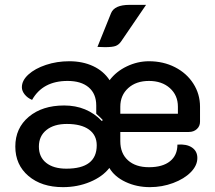

<svg xmlns="http://www.w3.org/2000/svg" viewBox="-20 -761 886 790"><path d="M43 -158Q43 -234 98.5 -280.5Q154 -327 244 -327Q338 -327 399 -263L403 -267Q395 -276 376 -293V-327Q376 -375 345 -401.5Q314 -428 258 -428Q156 -428 112 -350Q93 -358 81.5 -372.5Q70 -387 70 -402Q70 -430 97 -454.5Q124 -479 169 -494Q214 -509 265 -509Q320 -509 363 -489Q406 -469 431 -431Q458 -467 502 -488Q546 -509 593 -509Q652 -509 700 -484.5Q748 -460 775.5 -417Q803 -374 803 -322V-260Q803 -242 790 -230Q777 -218 757 -218H475V-180Q475 -130 506.5 -101.5Q538 -73 593 -73Q649 -73 679.5 -97.5Q710 -122 710 -166Q748 -169 770 -154Q792 -139 792 -111Q792 -80 765 -52.5Q738 -25 692.5 -8Q647 9 597 9Q542 9 496.5 -12.5Q451 -34 430 -70Q402 -34 350.5 -12.5Q299 9 239 9Q151 9 97 -37Q43 -83 43 -158ZM712 -293V-322Q712 -369 679 -398.5Q646 -428 593 -428Q540 -428 507.5 -398.5Q475 -369 475 -322V-293ZM378 -163Q378 -205 346 -228Q314 -251 255 -251Q202 -251 171 -226Q140 -201 140 -158Q140 -115 170 -91Q200 -67 253 -67Q378 -67 378 -163ZM437 -707Q451 -741 513 -741H581L478 -590Q469 -577 456 -572Q443 -567 412 -567Q393 -567 381 -568Z"/></svg>

Font: K2D Medium
Style: Regular
Weight: 500
Designer: Katatrad Aksorn Co.,Ltd.
Foundry: Cadson Demak Co.,Ltd.
Version: Version 1.000; ttfautohint (v1.6)